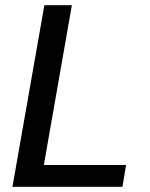

<svg xmlns="http://www.w3.org/2000/svg" viewBox="-20 -720 579 740"><path d="M28 0 151 -700H257L149 -84H466L452 0Z"/></svg>

Font: DeepMind Sans Medium
Style: Italic
Weight: 500
Italic angle: -10°
Designer: Jonny Pinhorn / Modifications: Colophon Foundry
Foundry: Colophon Foundry
Version: Version 1.002; ttfautohint (v1.8.2)